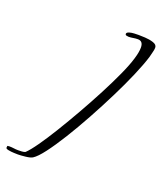

<svg xmlns="http://www.w3.org/2000/svg" viewBox="-206 -615 727 855"><g transform="rotate(20 157.0 -188.0)"><path d="M-20 154Q-24 154 -38.5 153.5Q-53 153 -65.5 150.5Q-78 148 -78 143L-77 134Q-73 133 -68 133Q-57 133 -46.5 134.5Q-36 136 -26 136Q-18 136 -8.5 135.5Q1 135 8 132Q25 116 51.5 78.5Q78 41 109.5 -10.5Q141 -62 174 -120Q207 -178 237 -235.5Q267 -293 289.5 -342.5Q312 -392 322 -426Q332 -459 332 -480Q332 -511 307 -511Q296 -511 285 -509Q274 -507 263 -507Q260 -507 253.5 -508.5Q247 -510 248 -517Q250 -523 260.5 -526Q271 -529 283.5 -529.5Q296 -530 303 -530Q313 -530 334 -529Q355 -528 373.5 -522Q392 -516 392 -502Q392 -492 388.5 -480Q385 -468 382 -454Q370 -415 346 -359Q322 -303 290.5 -240Q259 -177 224.5 -114Q190 -51 156.5 3Q123 57 95 94Q67 131 48 143Q38 149 15.5 151.5Q-7 154 -20 154Z"/></g></svg>

Font: Birthstone
Style: Regular
Weight: 400
Designer: Robert E. Leuschke
Foundry: Robert E. Leuschke
Version: Version 1.013; ttfautohint (v1.8.3)